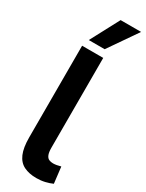

<svg xmlns="http://www.w3.org/2000/svg" viewBox="-252 -1002 798 1047"><g transform="rotate(30 147.5 -478.0)"><path d="M185 -740V-175Q185 -146 191.5 -130.5Q198 -115 209.5 -110Q221 -105 235 -105Q245 -105 257 -107Q269 -109 283 -113L295 -11Q275 -2 250 4Q225 10 196 10Q150 10 117.5 -6Q85 -22 68.5 -60Q52 -98 52 -163V-740ZM68 -785 164 -966H293L168 -785Z"/></g></svg>

Font: Georama ExtraCondensed Thin SemiBold
Style: Regular
Weight: 600
Version: Version 1.001